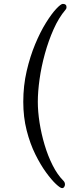

<svg xmlns="http://www.w3.org/2000/svg" viewBox="-20 -811 390 990"><path d="M300 159Q291 159 268.5 138Q246 117 217.5 78Q189 39 162 -15.5Q135 -70 117.5 -138.5Q100 -207 100 -286Q100 -369 117.5 -444.5Q135 -520 161.5 -583.5Q188 -647 217 -693.5Q246 -740 270 -765.5Q294 -791 304 -791Q323 -791 323 -774Q323 -766 318 -761Q283 -720 256.5 -660.5Q230 -601 211.5 -534Q193 -467 184 -402.5Q175 -338 175 -286Q175 -236 184 -178.5Q193 -121 210 -64Q227 -7 251.5 41.5Q276 90 307 121Q315 129 315 140Q315 147 311 153Q307 159 300 159Z"/></svg>

Font: Moon Stars Kai T
Style: Regular
Weight: 400
Designer: GuiWonder
Version: Version 1.101